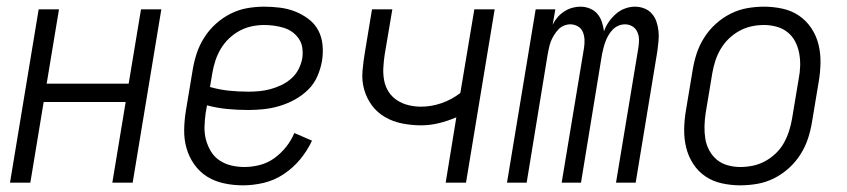

<svg xmlns="http://www.w3.org/2000/svg" viewBox="-20 -548 2540 576"><path d="M10 0 96 -520H157L120 -297H366L403 -520H464L378 0H317L357 -242H111L71 0Z M709 8Q680 8 652 2Q624 -4 601.5 -18Q579 -32 563 -54.5Q547 -77 539.5 -103.5Q532 -130 532.5 -159Q533 -188 538 -218L558 -338Q562 -363 570 -387.5Q578 -412 592.5 -435Q607 -458 627.5 -476.5Q648 -495 672 -507Q696 -519 721.5 -523.5Q747 -528 772 -528Q796 -528 820 -525Q844 -522 865.5 -513.5Q887 -505 905.5 -491Q924 -477 934.5 -457.5Q945 -438 947.5 -414Q950 -390 946 -365Q942 -342 932 -319Q922 -296 904 -278.5Q886 -261 864 -249Q842 -237 818.5 -230Q795 -223 771.5 -220.5Q748 -218 725 -218Q693 -218 662 -221Q631 -224 601 -232L597 -209Q594 -188 593.5 -167.5Q593 -147 598 -128.5Q603 -110 613 -93.5Q623 -77 639 -66.5Q655 -56 674 -51.5Q693 -47 714 -47Q736 -47 759.5 -53Q783 -59 803 -73.5Q823 -88 838.5 -107.5Q854 -127 863 -149L916 -126Q902 -96 880.5 -70Q859 -44 831 -25.5Q803 -7 771.5 0.5Q740 8 709 8ZM725 -273Q741 -273 757.5 -274.5Q774 -276 791 -280.5Q808 -285 824.5 -293Q841 -301 854.5 -313Q868 -325 876 -341Q884 -357 887 -374Q889 -389 887 -404Q885 -419 877 -431Q869 -443 857.5 -451.5Q846 -460 831.5 -464.5Q817 -469 802 -471Q787 -473 772 -473Q754 -473 735 -469Q716 -465 698.5 -455.5Q681 -446 666.5 -432Q652 -418 642 -401Q632 -384 626 -365.5Q620 -347 617 -329L610 -287Q638 -279 666.5 -276Q695 -273 725 -273Z M1317 0 1349 -196Q1323 -185 1296.5 -178.5Q1270 -172 1244 -172Q1215 -172 1187 -177.5Q1159 -183 1135.5 -196.5Q1112 -210 1096 -231.5Q1080 -253 1072.5 -279.5Q1065 -306 1067.5 -335Q1070 -364 1075 -393L1096 -520H1157L1134 -384Q1131 -364 1130 -344.5Q1129 -325 1132.5 -306.5Q1136 -288 1146 -272.5Q1156 -257 1171.5 -247Q1187 -237 1205.5 -232.5Q1224 -228 1243 -228Q1274 -228 1304.5 -238.5Q1335 -249 1361 -269L1403 -520H1464L1378 0Z M1501 0 1587 -520H1646L1638 -474Q1644 -486 1652.5 -496Q1661 -506 1672.5 -513.5Q1684 -521 1696.5 -524.5Q1709 -528 1721 -528Q1736 -528 1749.5 -522.5Q1763 -517 1772 -506.5Q1781 -496 1785.5 -482.5Q1790 -469 1792 -454Q1797 -469 1806.5 -482.5Q1816 -496 1828 -506.5Q1840 -517 1855 -522.5Q1870 -528 1885 -528Q1900 -528 1913.5 -522.5Q1927 -517 1936 -506.5Q1945 -496 1949.5 -482.5Q1954 -469 1955.5 -454.5Q1957 -440 1955.5 -424.5Q1954 -409 1952 -394L1887 0H1828L1895 -404Q1897 -417 1897 -429Q1897 -441 1892 -452Q1887 -463 1877 -469Q1867 -475 1855 -475Q1845 -475 1835.5 -471Q1826 -467 1818.5 -459.5Q1811 -452 1805.5 -442.5Q1800 -433 1796.5 -423.5Q1793 -414 1790.5 -404.5Q1788 -395 1786 -385L1723 0H1665L1732 -404Q1734 -417 1733.5 -429Q1733 -441 1728.5 -452Q1724 -463 1713.5 -469Q1703 -475 1691 -475Q1681 -475 1671.5 -471Q1662 -467 1655 -459.5Q1648 -452 1642 -442.5Q1636 -433 1632.5 -423.5Q1629 -414 1627 -404.5Q1625 -395 1623 -385L1560 0Z M2201 8Q2173 8 2145.5 2Q2118 -4 2096 -19Q2074 -34 2059.5 -56.5Q2045 -79 2038.5 -105.5Q2032 -132 2032.5 -160.5Q2033 -189 2038 -218L2058 -338Q2062 -363 2070 -387.5Q2078 -412 2092.5 -435Q2107 -458 2127.5 -476.5Q2148 -495 2172 -507Q2196 -519 2221.5 -523.5Q2247 -528 2272 -528Q2300 -528 2327.5 -522Q2355 -516 2377 -501Q2399 -486 2414 -463.5Q2429 -441 2435.5 -414.5Q2442 -388 2441.5 -359.5Q2441 -331 2436 -302L2416 -182Q2412 -157 2404 -132.5Q2396 -108 2381.5 -85Q2367 -62 2346.5 -43.5Q2326 -25 2302 -13Q2278 -1 2252 3.5Q2226 8 2201 8ZM2201 -47Q2220 -47 2239 -51Q2258 -55 2275.5 -64.5Q2293 -74 2307.5 -88Q2322 -102 2331.5 -119Q2341 -136 2347 -154.5Q2353 -173 2356 -191L2376 -311Q2380 -331 2380.5 -350.5Q2381 -370 2377.5 -388.5Q2374 -407 2365.5 -423.5Q2357 -440 2342.5 -451.5Q2328 -463 2309.5 -468Q2291 -473 2272 -473Q2253 -473 2234.5 -469Q2216 -465 2198.5 -455.5Q2181 -446 2166.5 -432Q2152 -418 2142 -401Q2132 -384 2126 -365.5Q2120 -347 2117 -329L2097 -209Q2094 -189 2093.5 -169.5Q2093 -150 2096 -131.5Q2099 -113 2108 -96.5Q2117 -80 2131 -68.5Q2145 -57 2163.5 -52Q2182 -47 2201 -47Z"/></svg>

Font: Iosevka Light
Style: Italic
Weight: 300
Italic angle: -9°
Monospace: yes
Designer: Belleve Invis
Foundry: Belleve Invis
Version: Version 32.5.0; ttfautohint (v1.8.4)